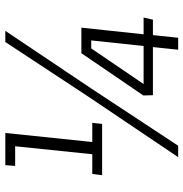

<svg xmlns="http://www.w3.org/2000/svg" viewBox="-4 -686 690 722"><g transform="rotate(-90 341.0 -325.0)"><path d="M586 -650 368 -325 154 0H111L338 -337L544 -650ZM48 -323H122L152 -613H78L81 -650H202L168 -323H240L236 -286H43ZM515 0 525 -95H344L343 -131L502 -364H598L573 -130H636L628 -95H570L560 0ZM520 -327 386 -130H529L550 -327Z"/></g></svg>

Font: Zilla Slab Light
Style: Italic
Weight: 300
Italic angle: -6°
Designer: Typotheque.com
Foundry: Typotheque type foundry
Version: Version 1.1; 2017; ttfautohint (v1.6)